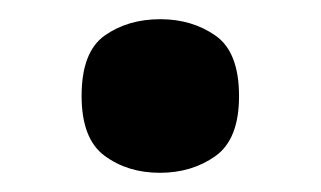

<svg xmlns="http://www.w3.org/2000/svg" viewBox="-20 -455 334 200"><path d="M146.5 -275Q113 -275 89 -292.7Q65 -310.3 65 -355.1Q65 -401 89.1 -418Q113.2 -435 147 -435Q180 -435 204.5 -417.9Q229 -400.8 229 -354.8Q229 -310 204.5 -292.5Q180 -275 146.5 -275Z"/></svg>

Font: Noto Serif Test
Style: Regular
Weight: 400
Version: Version 1.000